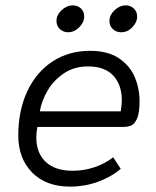

<svg xmlns="http://www.w3.org/2000/svg" viewBox="-20 -684 581 714"><path d="M48 -180Q48 -273 81.5 -344.5Q115 -416 175.5 -455.5Q236 -495 315 -495Q381 -495 422 -467.5Q463 -440 481 -397.5Q499 -355 499 -308Q499 -265 490 -244Q481 -223 468.5 -217.5Q456 -212 438 -212H119Q115 -193 115 -173Q115 -115 150 -82Q185 -49 250 -49Q292 -49 331 -62Q370 -75 401 -99L429 -56Q392 -25 343 -7.5Q294 10 241 10Q151 10 99.5 -42.5Q48 -95 48 -180ZM429 -270Q433 -298 433 -311Q433 -368 401.5 -402.5Q370 -437 307 -437Q256 -437 218 -411.5Q180 -386 157.5 -348Q135 -310 128 -270ZM190 -606Q190 -628 209 -646Q228 -664 251 -664Q269 -664 281 -652.5Q293 -641 293 -623Q293 -601 274.5 -582.5Q256 -564 234 -564Q215 -564 202.5 -576Q190 -588 190 -606ZM387 -606Q387 -628 406 -646Q425 -664 448 -664Q466 -664 478 -652Q490 -640 490 -623Q490 -601 472 -582.5Q454 -564 431 -564Q412 -564 399.5 -576Q387 -588 387 -606Z"/></svg>

Font: Niramit Light
Style: Italic
Weight: 300
Italic angle: -10°
Designer: Katatrad Aksorn Co.,Ltd.
Foundry: Cadson Demak Co.,Ltd.
Version: Version 1.000; ttfautohint (v1.6)